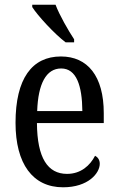

<svg xmlns="http://www.w3.org/2000/svg" viewBox="-20 -786 502 816"><path d="M259 -606H295V-619C270 -657 233 -721 216 -766H117V-756C139 -721 211 -642 259 -606ZM248 10C355 10 404 -50 404 -90C404 -108 394 -119 384 -124C363 -83 324 -47 265 -47C183 -47 138 -114 137 -263H421V-305C421 -463 352 -546 239 -546C116 -546 46 -452 46 -264C46 -90 119 10 248 10ZM330 -314H138C142 -430 176 -495 240 -495C305 -495 329 -422 330 -314Z"/></svg>

Font: Noto Serif Myanmar Condensed
Style: Regular
Weight: 400
Width: 3
Designer: Ben Mitchell and the Monotype Design Team
Foundry: Monotype Imaging Inc.
Version: Version 2.106